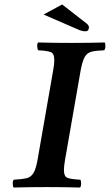

<svg xmlns="http://www.w3.org/2000/svg" viewBox="-20 -837 492 859"><path d="M258 -817 366 -733Q378 -724 378 -714Q378 -710 375 -703.5Q372 -697 361 -697Q354 -697 344.5 -699.5Q335 -702 320 -709L175 -772ZM271 -122Q266 -93 266 -77Q266 -47 282.5 -41Q299 -35 339 -33Q343 -29 343 -16Q343 -3 338 2Q301 1 266.5 0.5Q232 0 188 0Q145 0 111.5 0.5Q78 1 41 2Q37 -3 37 -16Q37 -29 42 -33Q78 -35 98 -39.5Q118 -44 129.5 -62.5Q141 -81 148 -122L218 -523Q223 -550 223 -567Q223 -598 207 -604Q191 -610 151 -612Q147 -617 146.5 -630Q146 -643 151 -647Q189 -646 223 -645.5Q257 -645 301 -645Q344 -645 377.5 -645.5Q411 -646 448 -647Q452 -643 451.5 -630Q451 -617 446 -612Q411 -611 390.5 -606Q370 -601 359.5 -583Q349 -565 341 -523Z"/></svg>

Font: Libertinus Serif SemiBold
Style: Italic
Weight: 600
Italic angle: -11.5°
Designer: Philipp H. Poll, Khaled Hosny
Foundry: Caleb Maclennan
Version: Version 7.051;RELEASE